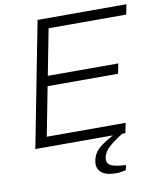

<svg xmlns="http://www.w3.org/2000/svg" viewBox="-97 -776 879 1060"><g transform="rotate(-10 342.5 -245.5)"><path d="M51 0 187 -700H685L674 -644H239L189 -386H584L573 -330H178L125 -56H567L556 0ZM467 209Q409 209 383.5 185Q358 161 366 121Q371 91 391 67Q411 43 461 14L497 -6L543 -5V-3Q489 30 460.5 56Q432 82 425 113Q420 143 440.5 156.5Q461 170 529 174L522 202Q508 205 494.5 207Q481 209 467 209Z"/></g></svg>

Font: REM ExtraLight
Style: Italic
Weight: 250
Italic angle: -11°
Designer: Octavio Pardo
Foundry: Ashler Design
Version: Version 1.005;gftools[0.9.28]